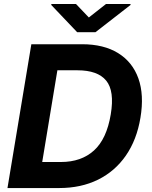

<svg xmlns="http://www.w3.org/2000/svg" viewBox="-20 -951 767 971"><path d="M279.1 0H17.8L138.5 -727.3H394.9Q504.6 -727.3 577.4 -682.4Q650.2 -637.4 679.9 -554.3Q709.5 -471.2 690.3 -355.8Q671.9 -244.3 616.8 -164.6Q561.8 -84.9 475.9 -42.4Q389.9 0 279.1 0ZM193.5 -131.7H288Q391 -131.7 455.3 -190Q519.5 -248.2 540.1 -372.5Q560 -491.1 517 -543.3Q474.1 -595.5 371.8 -595.5H270.2ZM364.3 -930.8 429.3 -862.6 516 -930.8H640.3L639.9 -925.8L462.7 -788H370.4L239.3 -925.8L239.7 -930.8Z"/></svg>

Font: Inter UI
Style: Bold Italic
Weight: 700
Italic angle: 9.39999°
Designer: Rasmus Andersson
Foundry: rsms
Version: 3.2;8d6f07862